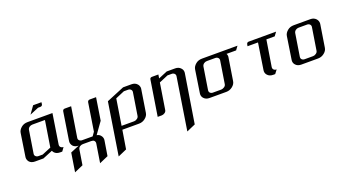

<svg xmlns="http://www.w3.org/2000/svg" viewBox="-52 -874 2701 1513"><g transform="rotate(-20 1299.0 -117.0)"><path d="M53.2 -52.2Q53.2 -55.2 54.2 -62L83 -250Q86.4 -274.4 109.9 -293.9Q131.3 -312 163.1 -312H372.1L333 -62Q331.1 -48.3 339.4 -39.6Q348.1 -30.8 362.8 -30.8L340.8 0H323.2Q292.5 0 275.9 -18.1Q269.5 -25.4 266.1 -34.2L183.1 0H112.8Q82.5 0 65.9 -18.1Q53.2 -33.7 53.2 -52.2ZM123 -62Q120.6 -48.8 129.4 -40Q138.7 -30.8 152.8 -30.8H188L263.2 -62L297.9 -280.8H192.9Q177.7 -280.8 166.5 -272.5Q154.8 -263.7 152.8 -250ZM205.1 -358.9 250 -421.9H319.8L317.9 -405.8Q314.9 -390.1 297.9 -390.1H279.8Z M379.9 188 404.8 30.8 478.5 0Q447.8 0 431.6 -18.1Q418.9 -33.7 418.9 -52.2Q418.9 -55.2 419.9 -62L456.5 -295.9Q459.5 -312 475.6 -312H528.8L488.8 -62Q486.3 -48.8 495.1 -40Q504.4 -30.8 518.6 -30.8H606.9L628.9 -62L665.5 -295.9Q668.5 -312 686.5 -312H737.8L708.5 -125L639.6 -28.8Q659.7 -25.9 670.9 -12.2Q684.6 2.9 684.6 22.5Q684.6 25.4 683.6 32.2L663.6 155.8L589.8 188L614.7 30.8Q616.7 18.1 607.9 7.8Q600.1 0 583.5 0H513.7Q498.5 0 487.3 8.3Q475.6 17.1 473.6 30.8L453.6 155.8Z M745.6 188 814.5 -250 964.4 -312H1034.7Q1064 -312 1080.6 -293.9Q1093.8 -280.8 1095.2 -259.3Q1095.2 -257.8 1094.2 -250L1064.5 -62Q1061 -36.6 1037.1 -18.1Q1014.2 0 985.4 0H844.7L819.3 155.8ZM849.6 -30.8H954.6Q968.3 -30.8 980.5 -40Q992.7 -48.3 994.6 -62L1024.4 -250Q1026.4 -263.2 1017.6 -272Q1008.8 -280.8 994.6 -280.8H959.5L884.3 -249Z M1141.1 0 1188 -295.9Q1189.9 -312 1207 -312H1260.3L1255.4 -280.8L1330.1 -312H1400.4Q1429.7 -312 1446.3 -293.9Q1460.9 -279.3 1460.9 -259.3Q1460.9 -255.9 1460 -250L1395 155.8L1321.3 188L1390.1 -250Q1392.1 -263.2 1383.3 -272Q1374.5 -280.8 1360.4 -280.8H1325.2L1250 -249L1215.3 -30.8Q1213.4 -17.1 1201.2 -8.8Q1188 0 1175.3 0Z M1516.1 -52.2Q1516.1 -55.2 1517.1 -62L1545.9 -250Q1549.3 -274.4 1572.8 -293.9Q1594.2 -312 1626 -312H1923.8L1900.9 -280.8H1820.8Q1826.7 -270.5 1826.7 -259.3Q1826.7 -255.9 1825.7 -250L1795.9 -62Q1792.5 -36.6 1768.6 -18.1Q1745.6 0 1716.8 0H1575.7Q1546.4 0 1529.8 -18.1Q1516.1 -32.2 1516.1 -52.2ZM1585.9 -62Q1584 -47.9 1592.3 -39.6Q1601.1 -30.8 1615.7 -30.8H1686Q1697.3 -30.8 1711.9 -40Q1724.1 -48.3 1726.1 -62L1755.9 -250Q1757.8 -263.2 1749 -272Q1740.2 -280.8 1726.1 -280.8H1655.8Q1641.1 -280.8 1629.4 -272Q1618.2 -263.2 1615.7 -250Z M1996.6 -280.8 1999.5 -295.9Q2002.4 -312 2018.6 -312H2247.6L2224.6 -280.8H2154.8L2119.6 -62Q2117.7 -47.9 2126 -39.6Q2134.8 -30.8 2149.9 -30.8L2126.5 0H2109.9Q2080.1 0 2063.5 -18.1Q2049.8 -32.2 2049.8 -52.2Q2049.8 -55.2 2050.8 -62L2084.5 -280.8Z M2285.6 -52.2Q2285.6 -55.2 2286.6 -62L2315.4 -250Q2318.8 -274.4 2342.3 -293.9Q2363.8 -312 2395.5 -312H2535.6Q2563.5 -312 2581.1 -293.5Q2595.7 -277.3 2595.7 -257.3Q2595.7 -252.4 2595.2 -250L2565.4 -62Q2562 -36.6 2538.1 -18.1Q2515.1 0 2486.3 0H2345.2Q2315.9 0 2299.3 -18.1Q2285.6 -32.2 2285.6 -52.2ZM2355.5 -62Q2353.5 -47.9 2361.8 -39.6Q2370.6 -30.8 2385.3 -30.8H2455.6Q2469.2 -30.8 2481.4 -40Q2493.7 -48.3 2495.6 -62L2525.4 -250Q2527.3 -263.2 2518.6 -272Q2509.8 -280.8 2495.6 -280.8H2425.3Q2410.6 -280.8 2398.9 -272Q2387.7 -263.2 2385.3 -250Z"/></g></svg>

Font: Hhenum
Style: Italic
Weight: 400
Designer: T. Christopher White
Version: Version 1.0